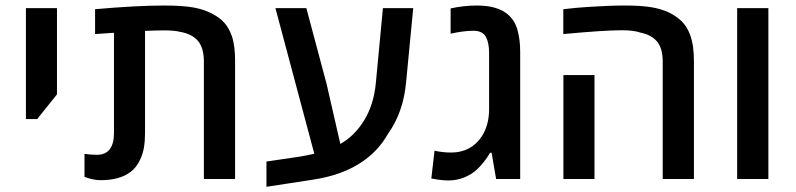

<svg xmlns="http://www.w3.org/2000/svg" viewBox="-20 -661 2940 709"><path d="M75.7 -221.2V-630.9H190.4V-312.5L117.2 -221.2Z M351.1 4.4Q325.2 4.4 292 -7.8V-92.8Q314.9 -89.4 337.9 -89.4Q400.9 -89.4 400.9 -170.4V-540Q383.3 -539.1 366 -537.6Q348.6 -536.1 331.1 -535.2V-627Q407.2 -633.8 471.2 -637.2Q535.2 -640.6 586.4 -640.6Q655.3 -640.6 696 -633.1Q736.8 -625.5 767.1 -608.4Q793 -594.7 809.3 -575.9Q825.7 -557.1 835.9 -528.3Q842.3 -510.3 845.2 -487.3Q848.1 -464.4 848.1 -437V0H732.9V-433.1Q732.9 -484.4 710.7 -510.3Q688.5 -536.1 644.5 -543.5Q623 -548.8 587.9 -548.8Q553.7 -548.8 515.6 -546.9V-170.4Q515.6 -140.6 511.5 -116.2Q507.3 -91.8 497.1 -70.8Q484.4 -43 462.4 -26.4Q422.4 4.4 351.1 4.4Z M963.9 28.8V-64.5L1086.4 -82.5Q1114.7 -87.4 1140.6 -93.3L997.1 -630.9H1111.3L1186 -351.1L1236.8 -129.4Q1290 -159.7 1325 -217Q1359.9 -274.4 1367.7 -352.5L1394 -630.9H1505.9L1479.5 -356.4Q1469.2 -245.6 1413.1 -167.5Q1375 -99.1 1305.9 -56.2Q1236.8 -13.2 1138.7 2Q1091.8 9.3 1048.1 15.9Q1004.4 22.5 963.9 28.8Z M1635.7 5.4Q1609.9 5.4 1572.8 -2L1584.5 -104.5Q1615.2 -97.7 1645.5 -97.7Q1718.8 -97.7 1758.3 -156.2Q1771.5 -175.8 1778.8 -201.4Q1786.1 -227.1 1786.1 -258.3V-465.8Q1786.1 -503.4 1773.9 -525.4Q1761.7 -547.4 1728 -547.4Q1692.4 -547.4 1644 -536.6V-629.9Q1692.9 -640.6 1739.7 -640.6Q1780.3 -640.6 1808.6 -632.1Q1836.9 -623.5 1854.5 -608.4Q1880.9 -586.4 1890.9 -550.5Q1900.9 -514.6 1900.9 -469.7V0H1812L1795.4 -96.7H1789.6Q1780.3 -80.6 1767.1 -63.7Q1753.9 -46.9 1742.2 -36.1Q1722.2 -17.1 1694.6 -5.9Q1667 5.4 1635.7 5.4Z M2427.2 0V-433.6Q2427.2 -481.9 2406.7 -507.1Q2386.2 -532.2 2345.2 -540.5Q2321.3 -549.3 2276.9 -549.3Q2210.4 -549.3 2060.1 -535.2V-627Q2084.5 -629.9 2108.4 -632.1Q2132.3 -634.3 2156.2 -635.7Q2193.8 -638.2 2226.6 -639.4Q2259.3 -640.6 2287.6 -640.6Q2343.8 -640.6 2380.9 -635Q2418 -629.4 2447.3 -616.2Q2477.1 -602.1 2496.8 -582.8Q2516.6 -563.5 2528.3 -532.7Q2536.1 -510.7 2539.3 -487.3Q2542.5 -463.9 2542.5 -433.6V0ZM2060.5 0V-383.8H2175.3V0Z M2702.1 0V-630.9H2817.4V0Z"/></svg>

Font: Open Sans SemiBold
Style: Regular
Weight: 600
Designer: Monotype Design Team
Foundry: Monotype Imaging Inc.
Version: Version 3.003; ttfautohint (v1.8.4)